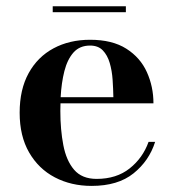

<svg xmlns="http://www.w3.org/2000/svg" viewBox="-20 -600 570 630"><path d="M280.5 10Q213.5 10 160 -18Q106.5 -46 75.5 -99.8Q44.5 -153.5 44.5 -230Q44.5 -306.5 74 -360Q103.5 -413.5 155.8 -441.5Q208 -469.5 275.5 -469.5Q348.5 -469.5 394.5 -440.2Q440.5 -411 462 -363.2Q483.5 -315.5 483.5 -261H178.5Q178 -249 178 -236Q178 -174.5 187.8 -123.8Q197.5 -73 223.2 -43Q249 -13 297 -13Q362 -13 405.2 -47.2Q448.5 -81.5 467.5 -134.5H489Q469.5 -72.5 418.2 -31.2Q367 10 280.5 10ZM275.5 -450.5Q241.5 -450.5 221.2 -427.8Q201 -405 191.2 -366.5Q181.5 -328 179 -281H352Q351.5 -308.5 349.5 -338.2Q347.5 -368 340 -393.5Q332.5 -419 317.2 -434.8Q302 -450.5 275.5 -450.5ZM153 -560V-579.5H393V-560Z"/></svg>

Font: Bodoni Moda SemiBold
Style: Regular
Weight: 600
Designer: Owen Earl
Foundry: indestructible type
Version: Version 2.005; ttfautohint (v1.8.4.7-5d5b)